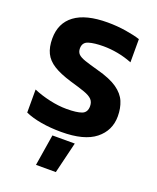

<svg xmlns="http://www.w3.org/2000/svg" viewBox="-160 -748 875 1073"><g transform="rotate(20 277.5 -211.5)"><path d="M256 10Q192 10 136.5 0.5Q81 -9 41 -27V-164Q85 -145 138.5 -133Q192 -121 240 -121Q300 -121 329.5 -132Q359 -143 359 -180Q359 -205 344.5 -220Q330 -235 297.5 -246.5Q265 -258 209 -274Q143 -294 104 -318.5Q65 -343 48 -378Q31 -413 31 -464Q31 -556 97 -605Q163 -654 292 -654Q348 -654 401 -645.5Q454 -637 487 -626V-488Q444 -505 400.5 -513Q357 -521 316 -521Q262 -521 228.5 -511Q195 -501 195 -465Q195 -444 207 -431.5Q219 -419 248.5 -409Q278 -399 329 -385Q408 -364 450 -334.5Q492 -305 508 -266.5Q524 -228 524 -180Q524 -95 458 -42.5Q392 10 256 10ZM187 231 217 45H350L305 231Z"/></g></svg>

Font: Kanit SemiBold
Style: Regular
Weight: 600
Designer: Katatrad Team
Foundry: CadsonDemak
Version: Version 2.000; ttfautohint (v1.8.3)